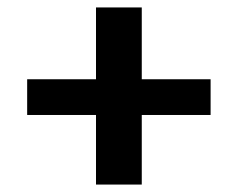

<svg xmlns="http://www.w3.org/2000/svg" viewBox="-20 -592 638 516"><path d="M238 -283H53V-379H238V-572H361V-379H546V-283H361V-96H238Z"/></svg>

Font: MaitreeSemiBold
Style: Regular
Weight: 600
Designer: CadsonDemak Team
Foundry: CadsonDemak
Version: Version 1.000